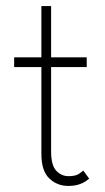

<svg xmlns="http://www.w3.org/2000/svg" viewBox="-20 -599 344 631"><path d="M26.5 -410.5H116V-579H148V-410.5H265V-378.5H148V-101Q148 -55.5 165 -37.8Q182 -20 205 -20Q228.5 -20 240 -28Q251.5 -36 253.5 -38.5L273 -12Q270.5 -9.5 262 -3.5Q253.5 2.5 239.2 7.2Q225 12 204 12Q167.5 12 141.8 -12.8Q116 -37.5 116 -93V-378.5H26.5Z"/></svg>

Font: League Spartan Thin
Style: Regular
Weight: 100
Foundry: The League of Moveable Type
Version: Version 2.002